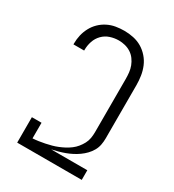

<svg xmlns="http://www.w3.org/2000/svg" viewBox="-180 -846 859 948"><g transform="rotate(30 250.0 -371.5)"><path d="M66 0V-145H121V-56Q138 -57 155 -59.5Q172 -62 189 -65.5Q206 -69 222.5 -73.5Q239 -78 255 -84.5Q271 -91 286 -99Q301 -107 315 -117.5Q329 -128 340 -141.5Q351 -155 359 -170Q367 -185 370 -202Q373 -219 373 -236V-540Q373 -558 371 -576.5Q369 -595 362.5 -612Q356 -629 345 -644Q334 -659 318.5 -669Q303 -679 285 -683.5Q267 -688 249 -688Q224 -688 200 -680Q176 -672 158.5 -654Q141 -636 133 -612Q125 -588 125 -563V-559H64V-564Q64 -589 69.5 -612.5Q75 -636 86.5 -657.5Q98 -679 115.5 -696Q133 -713 155 -724Q177 -735 201 -739Q225 -743 249 -743Q275 -743 301 -737.5Q327 -732 349 -719Q371 -706 388.5 -686Q406 -666 416 -642Q426 -618 430 -592Q434 -566 434 -540V-236Q434 -218 430.5 -199.5Q427 -181 417.5 -164.5Q408 -148 395 -134.5Q382 -121 366.5 -110Q351 -99 334.5 -90.5Q318 -82 300.5 -75.5Q283 -69 265 -64Q247 -59 228 -55H434V0Z"/></g></svg>

Font: Iosevka Light
Style: Regular
Weight: 300
Monospace: yes
Designer: Belleve Invis
Foundry: Belleve Invis
Version: Version 32.5.0; ttfautohint (v1.8.4)